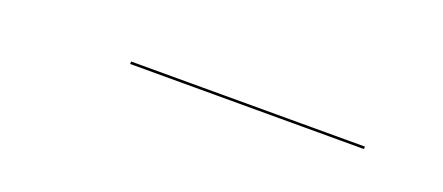

<svg xmlns="http://www.w3.org/2000/svg" viewBox="-12 -584 503 218"><g transform="rotate(20 240.0 -474.5)"><path d="M129.5 -476.5V-473.5H412V-476.5Z"/></g></svg>

Font: Bodoni* 72pt Medium
Style: Italic
Weight: 500
Italic angle: -13°
Version: Version 2.3